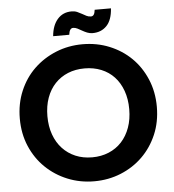

<svg xmlns="http://www.w3.org/2000/svg" viewBox="-59 -937 903 998"><g transform="rotate(-5 392.5 -438.0)"><path d="M750 -351Q750 -272 722 -206.5Q694 -141 645.5 -93.5Q597 -46 532 -19.5Q467 7 393 7Q319 7 254 -19.5Q189 -46 140 -93.5Q91 -141 63 -206.5Q35 -272 35 -351Q35 -429 63 -495Q91 -561 140 -608Q189 -655 254 -681.5Q319 -708 393 -708Q468 -708 533 -681.5Q598 -655 646 -608Q694 -561 722 -495Q750 -429 750 -351ZM179 -351Q179 -298 194.5 -255Q210 -212 238.5 -181.5Q267 -151 306 -134.5Q345 -118 393 -118Q440 -118 479.5 -134.5Q519 -151 547 -181.5Q575 -212 590.5 -255Q606 -298 606 -351Q606 -404 590.5 -447Q575 -490 547 -520Q519 -550 479.5 -566Q440 -582 393 -582Q345 -582 306 -566Q267 -550 238.5 -520Q210 -490 194.5 -447Q179 -404 179 -351ZM245 -763Q250 -819 278 -851Q306 -883 351 -883Q368 -883 380.5 -877.5Q393 -872 404.5 -865.5Q416 -859 426.5 -853.5Q437 -848 450 -848Q459 -848 464.5 -855.5Q470 -863 472 -881H557Q553 -820 524.5 -790.5Q496 -761 451 -761Q436 -761 422.5 -766.5Q409 -772 397 -779Q385 -786 374 -791.5Q363 -797 352 -797Q333 -797 329 -763Z"/></g></svg>

Font: Poppins SemiBold
Style: Regular
Weight: 600
Designer: Ninad Kale (Devanagari), Jonny Pinhorn (Latin)
Foundry: Indian Type Foundry
Version: Version 3.002 2017